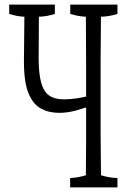

<svg xmlns="http://www.w3.org/2000/svg" viewBox="-20 -747 550 834"><path d="M284.7 26.4Q318.8 24.9 353 14.2Q354 -46.4 354 -123Q354 -148.4 354 -175.8Q354 -223.1 354 -280.3Q329.6 -272.5 310.5 -267.1Q272.5 -256.8 236.8 -256.8Q192.4 -256.8 158.7 -274.9Q124.5 -293 104.2 -340.8Q84 -388.7 84 -479.5Q84 -534.2 85.9 -674.3Q53.2 -675.8 20 -686.5Q20 -701.7 20 -727.1Q20 -727.1 218.3 -727.1Q218.3 -702.1 218.3 -686.5Q183.6 -675.3 148.9 -674.3Q148.9 -602.5 148.4 -573.7Q147.9 -534.2 147.9 -493.7Q147.9 -427.2 158.9 -387.9Q169.9 -348.6 193.8 -332Q217.8 -315.4 256.8 -315.4Q283.2 -315.4 313.5 -319.8Q330.1 -322.3 354 -327.6Q354 -400.9 354 -483.9Q354 -593.3 353 -674.3Q319.3 -675.8 285.2 -686.5Q285.2 -701.7 285.2 -727.1Q285.2 -727.1 490.2 -727.1Q490.2 -702.1 490.2 -686.5Q454.6 -675.3 418.5 -674.3Q417 -553.2 417 -485.4Q417 -326.2 417 -176.8Q417 -114.3 418 -52.2Q418.5 -14.2 418.9 14.2Q454.6 25.4 490.2 26.4Q490.2 51.3 490.2 66.9Q490.2 66.9 284.7 66.9Q284.7 51.3 284.7 26.4Z"/></svg>

Font: Scarab Serif
Style: Light
Weight: 300
Designer: John Roberts
Foundry: Scarab
Version: 1.0